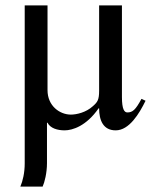

<svg xmlns="http://www.w3.org/2000/svg" viewBox="-20 -470 568 707"><path d="M501 -106C479 -65 468 -56 449 -56C438 -56 429 -67 429 -113V-450H345V-136C345 -102 339 -94 322 -79C297 -56 262 -48 241 -48C200 -48 155 -80 155 -138V-450H71V132C71 166 64 196 55 217H137C144 202 153 167 153 131V-18H155C165 2 191 10 218 10C247 10 298 -6 343 -71H345C345 -27 360 10 406 10C456 10 493 -52 516 -99Z"/></svg>

Font: XITS Math
Style: Regular
Weight: 400
Designer: MicroPress Inc., with final additions and corrections provided by Coen Hoffman, Elsevier (retired)
Version: Version 1.302